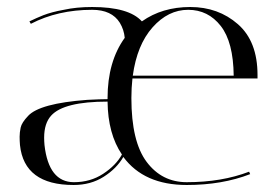

<svg xmlns="http://www.w3.org/2000/svg" viewBox="-20 -524 786 548"><path d="M355 -244Q355 -120 398.5 -62Q442 -4 513 -4Q613 -4 691 -34L694 -27Q614 4 513 4Q391 4 332 -76Q313 -43 276 -19.5Q239 4 190 4Q49 4 37 -110Q36 -122 36 -134Q36 -146 39 -160Q42 -174 60 -193Q93 -229 229 -239Q267 -241 287 -241V-244Q287 -348 336 -416Q334 -439 322 -459Q299 -496 243 -496Q145 -496 68 -456L64 -463Q77 -469 84.5 -472.5Q92 -476 103.5 -480.5Q115 -485 130 -489Q145 -493 162 -496Q198 -504 243 -504Q348 -504 385 -463Q443 -504 523 -504Q603 -504 659 -455Q715 -406 715 -310Q715 -305 715 -300H358Q355 -273 355 -244ZM359 -308H647Q646 -404 610 -450Q574 -496 517 -496Q460 -496 415.5 -446Q371 -396 359 -308ZM191 -4Q238 -4 274.5 -28Q311 -52 328 -83Q288 -142 287 -234Q162 -234 126 -194Q106 -172 106 -131Q106 -121 107 -110Q119 -4 191 -4Z"/></svg>

Font: Italiana
Style: Regular
Weight: 400
Designer: Santiago Orozco
Foundry: Santiago Orozco
Version: Version 001.001